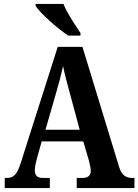

<svg xmlns="http://www.w3.org/2000/svg" viewBox="-20 -951 700 971"><path d="M325 -771H387V-784C362 -822 318 -886 301 -931H160V-921C182 -886 270 -807 325 -771ZM4 0H232V-51H198C167 -51 156 -65 156 -90C156 -108 163 -135 167 -151L191 -236H401L430 -138C433 -124 439 -102 439 -87C439 -61 422 -51 397 -51H368V0H660V-51H650C616 -51 595 -65 582 -108L397 -714H272L84 -124C65 -64 45 -51 14 -51H4ZM210 -295 266 -489C279 -533 290 -576 299 -617C307 -575 319 -532 332 -484L383 -295Z"/></svg>

Font: Noto Serif Devanagari Condensed
Style: Bold
Weight: 700
Width: 3
Designer: Universal Thirst, Indian Type Foundry and the Monotype Design Team
Foundry: Monotype Imaging Inc.
Version: Version 2.004